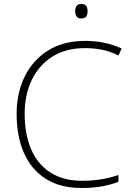

<svg xmlns="http://www.w3.org/2000/svg" viewBox="-20 -928 658 958"><path d="M387 10Q280 10 208 -36Q136 -82 99.5 -165Q63 -248 63 -360Q63 -464 103.5 -546.5Q144 -629 220.5 -676.5Q297 -724 405 -724Q455 -724 500.5 -714.5Q546 -705 587 -686L571 -651Q530 -672 488.5 -680Q447 -688 405 -688Q309 -688 242 -646Q175 -604 139 -530Q103 -456 103 -359Q103 -259 135 -184Q167 -109 231 -67.5Q295 -26 389 -26Q445 -26 489.5 -34Q534 -42 571 -55V-21Q536 -7 491 1.5Q446 10 387 10ZM385 -908Q404 -908 410.5 -898Q417 -888 417 -872Q417 -856 410.5 -846Q404 -836 385 -836Q369 -836 362 -846Q355 -856 355 -872Q355 -888 362 -898Q369 -908 385 -908Z"/></svg>

Font: Noto Sans Symbols ExtraLight
Style: Regular
Weight: 250
Version: Version 2.002